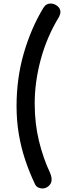

<svg xmlns="http://www.w3.org/2000/svg" viewBox="-20 -899 433 1090"><path d="M226 -854Q234 -867 244 -873Q254 -879 267 -879Q288 -879 305.5 -865Q323 -851 323 -831Q323 -824 320.5 -816.5Q318 -809 315 -803Q246 -690 211.5 -562Q177 -434 177 -312Q177 -198 201 -99.5Q225 -1 264 82Q269 94 271 103Q273 112 273 121Q273 135 265.5 146.5Q258 158 246 164.5Q234 171 221 171Q208 171 196 165Q184 159 178 145Q147 80 123.5 10Q100 -60 87 -136.5Q74 -213 74 -297Q74 -455 115 -596.5Q156 -738 226 -854Z"/></svg>

Font: Playpen Sans Medium
Style: Regular
Weight: 500
Designer: Laura Meseguer, Veronika Burian, José Scaglione
Foundry: TypeTogether
Version: Version 1.001